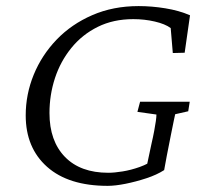

<svg xmlns="http://www.w3.org/2000/svg" viewBox="-20 -602 669 631"><path d="M334 8.8Q205.1 8.8 134.8 -53.7Q64.5 -116.2 64.5 -222.7Q64.5 -292 90.8 -356.4Q117.2 -420.9 166 -471.7Q214.8 -522.5 283.2 -552.2Q351.6 -582 435.5 -582Q478.5 -582 523.4 -574.7Q568.4 -567.4 604.5 -551.8L586.9 -428.7L547.9 -427.7L541 -509.8Q522.5 -523.4 488.8 -531.2Q455.1 -539.1 418 -539.1Q352.5 -539.1 301.3 -513.7Q250 -488.3 214.4 -444.3Q178.7 -400.4 160.6 -345.2Q142.6 -290 142.6 -230.5Q142.6 -138.7 193.4 -86.4Q244.1 -34.2 335.9 -34.2Q355.5 -34.2 382.8 -38.6Q410.2 -43 439 -53.2Q467.8 -63.5 490.2 -80.1L455.1 -22.5L477.5 -127.9Q483.4 -153.3 486.8 -171.9Q490.2 -190.4 492.2 -204.1Q494.1 -217.8 494.1 -225.6L431.6 -234.4L440.4 -267.6H603.5L598.6 -236.3L555.7 -226.6Q554.7 -223.6 551.3 -206.1Q547.9 -188.5 542 -160.2Q533.2 -116.2 528.3 -90.8Q523.4 -65.4 519.5 -43Q495.1 -27.3 460.9 -16.1Q426.8 -4.9 392.6 2Q358.4 8.8 334 8.8Z"/></svg>

Font: Crimson Pro ExtraLight
Style: Italic
Weight: 250
Italic angle: -12°
Designer: Jacques Le Bailly
Foundry: Baron von Fonthausen
Version: Version 1.003